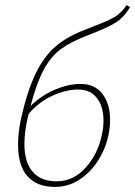

<svg xmlns="http://www.w3.org/2000/svg" viewBox="-20 -731 531 755"><path d="M100 -314Q144 -357 197 -379Q250 -401 297 -401Q353 -401 383 -361.5Q413 -322 413 -259Q413 -232 407 -202Q396 -148 366.5 -101Q337 -54 293 -25Q249 4 195 4Q126 4 88.5 -37.5Q51 -79 51 -163Q51 -212 64 -271Q89 -379 122 -445.5Q155 -512 201 -550.5Q247 -589 317 -615L347 -627Q407 -650 431.5 -664.5Q456 -679 478 -711L491 -703Q468 -663 434.5 -642Q401 -621 325 -592Q259 -567 219.5 -538Q180 -509 152 -457Q124 -405 100 -314ZM93 -284 88 -264Q76 -209 76 -166Q76 -92 109 -55Q142 -18 202 -18Q269 -18 317.5 -72.5Q366 -127 381 -203Q387 -230 387 -257Q387 -311 361.5 -345Q336 -379 287 -379Q241 -379 188 -355.5Q135 -332 93 -284Z"/></svg>

Font: Ysabeau Infant Extralight
Style: Italic
Weight: 200
Italic angle: -12°
Designer: Christian Thalmann (Catharsis Fonts)
Version: Version 0.003